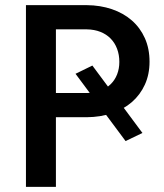

<svg xmlns="http://www.w3.org/2000/svg" viewBox="-20 -731 640 751"><path d="M537.1 -210.9 471.2 -179.2 275.4 -442.4 341.3 -474.6ZM198.7 -272.5V0H81.5V-710.9H319.3Q372.6 -710.4 417.7 -695.1Q462.9 -679.7 495.6 -651.1Q528.3 -622.6 546.6 -581.8Q564.9 -541 564.9 -489.7Q564.9 -439.9 546.6 -399.9Q528.3 -359.9 495.6 -331.5Q462.9 -303.2 417.7 -288.1Q372.6 -272.9 319.3 -272.5ZM198.7 -367.2H319.3Q349.1 -367.2 372.6 -376.2Q396 -385.3 412.6 -401.4Q429.2 -417.5 438 -439.9Q446.8 -462.4 446.8 -488.8Q446.8 -516.6 438 -540Q429.2 -563.5 412.6 -580.3Q396 -597.2 372.6 -606.4Q349.1 -615.7 319.3 -616.2H198.7Z"/></svg>

Font: Roboto Mono
Style: Regular
Weight: 500
Designer: Google
Version: Version 2.000986; 2015; ttfautohint (v1.3)